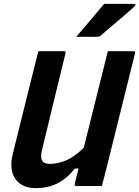

<svg xmlns="http://www.w3.org/2000/svg" viewBox="-20 -966 723 997"><path d="M166 11Q116 11 84.5 -12Q53 -35 43 -75Q33 -115 46 -165Q72 -269 99 -379Q126 -489 154 -600Q160 -625 166.5 -650Q173 -675 179 -700H312Q324 -700 320 -689Q289 -564 258 -434.5Q227 -305 198 -186Q189 -152 198 -133.5Q207 -115 238 -115Q277 -115 320.5 -132Q364 -149 415 -199Q446 -324 477.5 -449.5Q509 -575 540 -700H673Q685 -700 681 -689Q645 -544 609 -399Q573 -254 537 -109Q530 -80 522.5 -52Q515 -24 509 0H376Q371 0 369 -3.5Q367 -7 368 -11Q378 -49 388 -91H369Q326 -37 276.5 -13Q227 11 166 11ZM521 -946H676Q682 -946 683 -941.5Q684 -937 678 -932Q654 -911 636 -895Q618 -879 600 -864Q582 -849 559 -829.5Q536 -810 503 -781Q500 -779 495.5 -777Q491 -775 485 -775H376Q414 -820 448.5 -860Q483 -900 521 -946Z"/></svg>

Font: Recursive Sn Lnr St
Style: Bold Italic
Weight: 700
Italic angle: -15°
Version: Version 1.079;hotconv 1.0.112;makeotfexe 2.5.65598; ttfautoh